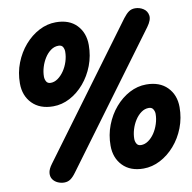

<svg xmlns="http://www.w3.org/2000/svg" viewBox="-103 -1107 1213 1210"><g transform="rotate(-10 504.0 -502.0)"><path d="M211.5 0Q190 0 170.2 -8.8Q150.5 -17.5 138.8 -34.2Q127 -51 129.2 -75.2Q131.5 -99.5 154.5 -130L763 -954.5Q782.5 -980 799.5 -992Q816.5 -1004 839.5 -1004Q868.5 -1004 892.5 -988.5Q916.5 -973 921 -944Q925.5 -915 895.5 -874L287 -49.5Q268.5 -24 251.2 -12Q234 0 211.5 0ZM226 -485Q141 -485 92.2 -534.8Q43.5 -584.5 43.5 -663.5Q43.5 -732.5 67.5 -794Q91.5 -855.5 132.5 -902.8Q173.5 -950 225.2 -977Q277 -1004 332.5 -1004Q418.5 -1004 465.8 -954.5Q513 -905 513 -827Q513 -758 489.5 -696.2Q466 -634.5 425.5 -587Q385 -539.5 333.5 -512.2Q282 -485 226 -485ZM236 -633.5Q259.5 -633.5 281.5 -649Q303.5 -664.5 321.2 -690.2Q339 -716 349.2 -747.8Q359.5 -779.5 359.5 -811.5Q359.5 -827.5 351.8 -841.5Q344 -855.5 323.5 -855.5Q297 -855.5 274.5 -839.2Q252 -823 235.2 -796.5Q218.5 -770 209.2 -739.2Q200 -708.5 200 -679Q200 -662.5 208 -648Q216 -633.5 236 -633.5ZM718.5 0Q634 0 586 -49.8Q538 -99.5 538 -178Q538 -247 561.8 -308.5Q585.5 -370 626 -417.2Q666.5 -464.5 718.2 -491.8Q770 -519 825.5 -519Q911.5 -519 960 -469.5Q1008.5 -420 1008.5 -342Q1008.5 -272.5 984.5 -210.5Q960.5 -148.5 919.2 -101.2Q878 -54 826 -27Q774 0 718.5 0ZM729 -148.5Q753 -148.5 775.2 -164Q797.5 -179.5 814.8 -205.2Q832 -231 842.2 -262.8Q852.5 -294.5 852.5 -326.5Q852.5 -342 844 -356.2Q835.5 -370.5 816 -370.5Q790 -370.5 767.5 -354.2Q745 -338 728 -311.5Q711 -285 701.8 -254.2Q692.5 -223.5 692.5 -194Q692.5 -177 700.8 -162.8Q709 -148.5 729 -148.5Z"/></g></svg>

Font: Edu SA Hand Cursive
Style: Regular
Weight: 400
Designer: Tina and Corey Anderson, Eben Sorkin, Mirko Velimirovic
Foundry: Google for Education
Version: Version 2.000